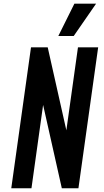

<svg xmlns="http://www.w3.org/2000/svg" viewBox="-20 -1002 554 1022"><path d="M40 0 145 -750H234L352.5 -222.5L321 -221L395 -750H502.5L397.5 0H309L190.5 -528L221.5 -529.5L147.5 0ZM290.5 -810.5 376 -982.5H491.5L372.5 -810.5Z"/></svg>

Font: Mohave SemiBold
Style: Italic
Weight: 600
Italic angle: -8°
Designer: Gumpita Rahayu
Foundry: Tokotype
Version: Version 2.003